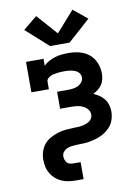

<svg xmlns="http://www.w3.org/2000/svg" viewBox="-104 -852 809 1125"><g transform="rotate(-10 300.0 -289.5)"><path d="M255 205Q234 205 212.5 202Q191 199 171 190.5Q151 182 134.5 167.5Q118 153 107 134.5Q96 116 91.5 95Q87 74 87 52Q87 28 94.5 4Q102 -20 117.5 -38.5Q133 -57 154.5 -69Q176 -81 199.5 -88.5Q223 -96 247 -98Q271 -100 296 -101Q296 -101 296 -101Q296 -101 296 -101Q308 -101 319.5 -101.5Q331 -102 343 -104Q355 -106 366.5 -110Q378 -114 388 -120.5Q398 -127 404 -137.5Q410 -148 410 -160Q410 -178 398 -192Q386 -206 369.5 -213.5Q353 -221 335.5 -223Q318 -225 300 -225H236V-326H300Q315 -326 330.5 -328Q346 -330 360 -336.5Q374 -343 384 -355.5Q394 -368 394 -383Q394 -393 389.5 -402.5Q385 -412 376.5 -418.5Q368 -425 358.5 -428.5Q349 -432 338.5 -434Q328 -436 318 -436.5Q308 -437 297 -437Q287 -437 276.5 -436.5Q266 -436 256 -434.5Q246 -433 235.5 -431Q225 -429 215.5 -424.5Q206 -420 198.5 -412Q191 -404 191 -394V-349H87V-530H191V-489Q205 -503 223 -512.5Q241 -522 260 -528Q279 -534 299 -536Q319 -538 339 -538Q361 -538 382.5 -535Q404 -532 424.5 -524Q445 -516 462 -502Q479 -488 490.5 -469.5Q502 -451 507.5 -429.5Q513 -408 513 -387Q513 -369 509 -352Q505 -335 495.5 -320.5Q486 -306 472 -295.5Q458 -285 443 -277Q461 -269 477.5 -258Q494 -247 506 -231Q518 -215 523.5 -196Q529 -177 529 -157Q529 -143 526.5 -130Q524 -117 519.5 -104Q515 -91 507.5 -80Q500 -69 490 -59.5Q480 -50 469 -42Q458 -34 446 -28Q434 -22 421.5 -17.5Q409 -13 395.5 -10Q382 -7 369 -4.5Q356 -2 342.5 -1.5Q329 -1 315.5 -0.5Q302 0 288.5 0.5Q275 1 261.5 3Q248 5 235.5 11Q223 17 214.5 28Q206 39 206 52Q206 62 209 72Q212 82 218.5 90Q225 98 235 101Q245 104 255 104H300V205ZM242 -597 109 -716 192 -784 300 -662 408 -784 491 -716 358 -597Z"/></g></svg>

Font: Iosevka Curly Slab Extended
Style: Bold
Weight: 700
Width: 7
Monospace: yes
Designer: Belleve Invis
Foundry: Belleve Invis
Version: Version 11.1.0; ttfautohint (v1.8.3)